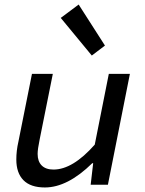

<svg xmlns="http://www.w3.org/2000/svg" viewBox="-20 -815 640 847"><path d="M178 12Q115 12 83.5 -20Q52 -52 52 -111Q52 -150 61 -189L121 -489H213L155 -200Q146 -157 146 -136Q146 -103 164 -85Q182 -67 216 -67Q301 -67 398 -177L460 -489H553L456 0H380L391 -95H387Q278 12 178 12ZM385 -570 248 -736 327 -795 443 -614Z"/></svg>

Font: TypoPRO Source Code Pro
Style: Italic
Weight: 500
Italic angle: -11°
Monospace: yes
Designer: Paul D. Hunt, Teo Tuominen
Foundry: Adobe Systems Incorporated
Version: Version 1.030;PS 1.0;hotconv 1.0.84;makeotf.lib2.5.63406